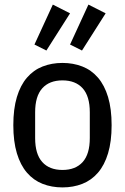

<svg xmlns="http://www.w3.org/2000/svg" viewBox="-20 -804 544 836"><path d="M252 12Q205 12 165.5 -3.5Q126 -19 97.5 -52Q69 -85 53.5 -136.5Q38 -188 38 -259Q38 -330 53.5 -381.5Q69 -433 97.5 -466Q126 -499 165.5 -514.5Q205 -530 252 -530Q299 -530 338.5 -514.5Q378 -499 406.5 -466Q435 -433 450.5 -381.5Q466 -330 466 -259Q466 -188 450.5 -136.5Q435 -85 406.5 -52Q378 -19 338.5 -3.5Q299 12 252 12ZM252 -64Q309 -64 340 -98.5Q371 -133 371 -203V-315Q371 -385 340 -419.5Q309 -454 252 -454Q195 -454 164 -419.5Q133 -385 133 -315V-203Q133 -133 164 -98.5Q195 -64 252 -64ZM182 -584 130 -610 210 -784 285 -746ZM337 -584 285 -610 365 -784 440 -746Z"/></svg>

Font: IBM Plex Sans Cond Text
Style: Regular
Weight: 450
Width: 3
Designer: Mike Abbink, Paul van der Laan, Pieter van Rosmalen
Foundry: Bold Monday
Version: Version 1.3